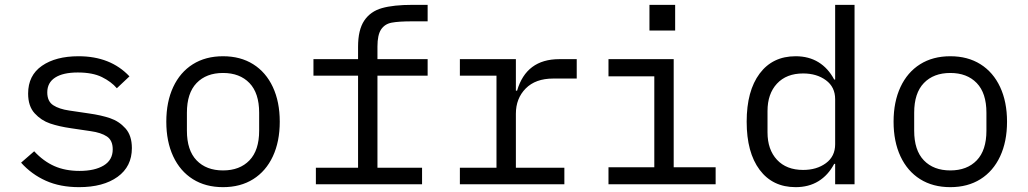

<svg xmlns="http://www.w3.org/2000/svg" viewBox="-20 -760 4240 792"><path d="M67 -89 121 -136Q159 -95 204 -75Q249 -55 308 -55Q371 -55 408 -77.5Q445 -100 445 -144Q445 -181 421 -197Q397 -213 354 -219L273 -231Q224 -238 187 -250.5Q150 -263 123 -292.5Q96 -322 96 -374Q96 -449 153 -488.5Q210 -528 304 -528Q436 -528 514 -445L462 -396Q439 -423 400.5 -442Q362 -461 301 -461Q240 -461 207.5 -440Q175 -419 175 -379Q175 -342 199.5 -326Q224 -310 266 -304L347 -292Q397 -285 434 -272.5Q471 -260 497.5 -230.5Q524 -201 524 -149Q524 -73 465 -30.5Q406 12 306 12Q228 12 169 -14.5Q110 -41 67 -89Z M666 -258Q666 -340 694.5 -401Q723 -462 775.5 -495Q828 -528 900 -528Q972 -528 1024.5 -495Q1077 -462 1105.5 -401Q1134 -340 1134 -258Q1134 -176 1105.5 -115Q1077 -54 1024.5 -21Q972 12 900 12Q828 12 775.5 -21Q723 -54 694.5 -115Q666 -176 666 -258ZM1049 -221V-295Q1049 -376 1009 -417.5Q969 -459 900 -459Q831 -459 791 -417.5Q751 -376 751 -295V-221Q751 -140 791 -98.5Q831 -57 900 -57Q969 -57 1009 -98.5Q1049 -140 1049 -221Z M1283 -68H1457V-448H1273V-516H1457V-567Q1457 -637 1482.5 -675Q1508 -713 1555.5 -726.5Q1603 -740 1682 -740H1744V-672H1681Q1624 -672 1595.5 -666.5Q1567 -661 1552 -638.5Q1537 -616 1537 -568V-516H1744V-448H1537V-68H1721V0H1283Z M1877 -68H2028V-448H1877V-516H2108V-386H2113Q2151 -516 2287 -516H2359V-436H2262Q2189 -436 2148.5 -395Q2108 -354 2108 -291V-68H2308V0H1877Z M2490 -70H2679V-445H2490V-516H2759V-70H2932V0H2490ZM2765 -740V-634H2659V-740Z M3425 -84H3421Q3396 -37 3356 -12.5Q3316 12 3262 12Q3167 12 3113.5 -59.5Q3060 -131 3060 -258Q3060 -385 3113.5 -456.5Q3167 -528 3262 -528Q3316 -528 3356 -503.5Q3396 -479 3421 -432H3425V-740H3505V0H3425ZM3425 -165V-351Q3425 -401 3387 -429Q3349 -457 3293 -457Q3224 -457 3185 -415Q3146 -373 3146 -302V-214Q3146 -143 3185 -101Q3224 -59 3293 -59Q3349 -59 3387 -87Q3425 -115 3425 -165Z M3666 -258Q3666 -340 3694.5 -401Q3723 -462 3775.5 -495Q3828 -528 3900 -528Q3972 -528 4024.5 -495Q4077 -462 4105.5 -401Q4134 -340 4134 -258Q4134 -176 4105.5 -115Q4077 -54 4024.5 -21Q3972 12 3900 12Q3828 12 3775.5 -21Q3723 -54 3694.5 -115Q3666 -176 3666 -258ZM4049 -221V-295Q4049 -376 4009 -417.5Q3969 -459 3900 -459Q3831 -459 3791 -417.5Q3751 -376 3751 -295V-221Q3751 -140 3791 -98.5Q3831 -57 3900 -57Q3969 -57 4009 -98.5Q4049 -140 4049 -221Z"/></svg>

Font: iA Writer Mono V
Style: Regular
Weight: 400
Designer: Mike Abbink, Paul van der Laan, Pieter van Rosmalen
Foundry: Bold Monday
Version: Version 2.000